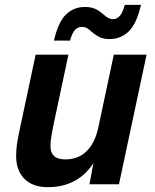

<svg xmlns="http://www.w3.org/2000/svg" viewBox="-20 -762 640 794"><path d="M177.6 12Q115 12 80.9 -22.6Q46.8 -57.2 46.8 -115.6Q46.8 -146.4 51.9 -176.1Q57 -205.8 63 -233.4L127.4 -536H263L200.8 -243.8Q196.4 -221.2 192.6 -199.5Q188.8 -177.8 188.8 -156.4Q188.8 -130.8 203.5 -116.8Q218.2 -102.8 250.4 -102.8Q303.2 -102.8 337.8 -136.4Q372.4 -170 386.2 -233.2L450.6 -536H586.2L472 0H350L378.6 -154.4L396.2 -150.4Q367.8 -69.8 312.3 -28.9Q256.8 12 177.6 12ZM432.6 -600.4Q409.2 -600.4 392.5 -608.2Q375.8 -616 360.2 -629.6Q348.2 -640.6 339.6 -645.7Q331 -650.8 317.8 -650.8Q302.8 -650.8 290.5 -638.6Q278.2 -626.4 269.8 -594H203Q221 -671.4 253.1 -702.3Q285.2 -733.2 330.6 -733.2Q355.8 -733.2 373.1 -725.5Q390.4 -717.8 406.6 -703.2Q418.2 -693 427.2 -687.9Q436.2 -682.8 447 -682.8Q463 -682.8 474.9 -695.7Q486.8 -708.6 496.2 -742H563Q545.6 -664.6 512.6 -632.5Q479.6 -600.4 432.6 -600.4Z"/></svg>

Font: Geist Mono
Style: Italic
Weight: 400
Italic angle: -12°
Monospace: yes
Designer: Basement.studio, Andrés Briganti, Mateo Zaragoza
Foundry: Basement.studio, Vercel, Andrés Briganti, Guido Ferreyra, Mateo Zaragoza
Version: Version 1.500